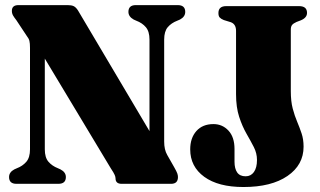

<svg xmlns="http://www.w3.org/2000/svg" viewBox="-20 -720 1255 752"><path d="M238 -26.5Q238 0 208.5 0H44.5Q15.5 0 15.5 -26.5Q15.5 -45.5 36 -56.5L46 -61Q68.5 -69.5 83 -86.2Q97.5 -103 97.5 -135V-532.5Q97.5 -550.5 95.2 -559.8Q93 -569 85 -579L44 -641Q36 -651 31.2 -659.2Q26.5 -667.5 26.5 -677.5Q26.5 -700 52.5 -700H245Q260 -700 268.8 -695.8Q277.5 -691.5 285.5 -679L565.5 -206.5V-565Q565.5 -596.5 551.5 -613.2Q537.5 -630 513.5 -639L503.5 -643.5Q483 -655 483 -673.5Q483 -700 512 -700H676Q705.5 -700 705.5 -673.5Q705.5 -654.5 685 -643.5L674.5 -639Q651 -630 637 -613.5Q623 -597 623 -565V-165.5Q623 -133.5 635 -113L662 -65.5Q672 -48 674.5 -40.5Q677 -33 677 -26.5Q677 0 650 0H456.5Q432.5 0 432.5 -21.5Q432.5 -27 429.2 -34.8Q426 -42.5 413.5 -61.5L155.5 -490.5V-135Q155.5 -103 169.8 -86.5Q184 -70 207 -61L217 -56.5Q238 -45.5 238 -26.5ZM1169 -145.5Q1169 -74 1106 -30.8Q1043 12.5 933.5 12.5Q835 12.5 780 -27.5Q725 -67.5 725 -135Q725 -179.5 749.2 -206.8Q773.5 -234 816 -234Q851 -234 874.8 -208.5Q898.5 -183 898.5 -136.5V-86.5Q898.5 -59.5 909 -44.5Q919.5 -29.5 942 -29.5Q962.5 -29.5 974.5 -46.2Q986.5 -63 986.5 -93.5Q986.5 -120 974 -144.2Q961.5 -168.5 945.2 -196.8Q929 -225 916.8 -262.2Q904.5 -299.5 904.5 -351.5V-599Q904.5 -625.5 884 -633L856.5 -641.5Q845.5 -646 840.5 -651.5Q835.5 -657 835.5 -669Q835.5 -696 866 -696H1151.5Q1182.5 -696 1182.5 -669.5Q1182.5 -650.5 1158.5 -640.5L1141.5 -634Q1129 -628.5 1124 -622.2Q1119 -616 1119 -604V-363.5Q1119 -323 1126.5 -294.8Q1134 -266.5 1143.8 -243.5Q1153.5 -220.5 1161.2 -197.5Q1169 -174.5 1169 -145.5Z"/></svg>

Font: Fraunces 144pt S050 Black
Style: Regular
Weight: 900
Version: Version 1.000; ttfautohint (v1.8.3)